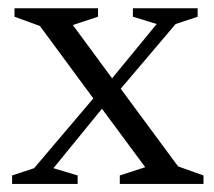

<svg xmlns="http://www.w3.org/2000/svg" viewBox="-20 -456 531 476"><path d="M421.5 -43.5 484.5 -21V0H277V-21L340 -41.5L229 -191.5L218 -203L79 -391.5L16 -414.5V-435.5H223V-414.5L160.5 -394L261.5 -257L273 -244.5ZM247 -204 112.5 -39 172.5 -21V0H10V-21L64.5 -39L227.5 -231L244.5 -245.5L368.5 -396.5L309.5 -414.5V-435.5H470V-414.5L415.5 -396.5L264 -218Z"/></svg>

Font: Newsreader 24pt
Style: Regular
Weight: 400
Designer: Hugues Gentile
Foundry: Production Type
Version: Version 1.003